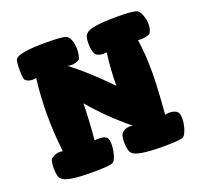

<svg xmlns="http://www.w3.org/2000/svg" viewBox="-122 -835 1018 972"><g transform="rotate(-20 387.5 -349.0)"><path d="M54 -140Q75 -154 96 -154Q102 -154 112 -152Q100 -252 100 -353Q100 -450 112 -546Q100 -544 93 -544Q68 -544 54 -558Q47 -566 47 -614Q47 -661 54 -671Q77 -698 216 -698Q309 -698 327 -689Q340 -684 348.5 -662Q357 -640 357 -613Q357 -584 347 -560Q329 -547 303 -547Q292 -547 282 -550Q373 -481 480 -370Q480 -458 492 -546Q486 -545 473 -545Q448 -545 434 -558Q420 -578 420 -620Q420 -661 434 -671Q457 -698 599 -698Q687 -698 707 -689Q720 -684 730 -659Q740 -634 740 -607Q740 -579 727 -560Q705 -549 679 -549Q668 -549 662 -550Q674 -469 674 -374Q674 -296 662 -148Q672 -151 685 -151Q712 -151 727 -138Q737 -128 737 -101Q737 -74 728 -46Q719 -18 707 -9Q688 0 598 0Q457 0 434 -27Q419 -42 419 -89Q419 -131 434 -140Q450 -154 474 -154Q479 -154 489 -152Q378 -243 293 -344Q292 -263 282 -148Q294 -150 303 -150Q334 -150 347 -138Q356 -128 356 -100Q356 -72 347.5 -43.5Q339 -15 327 -9Q310 0 214 0Q77 0 54 -27Q39 -38 39 -86Q39 -134 54 -140Z"/></g></svg>

Font: Gorditas
Style: Bold
Weight: 700
Designer: Gustavo Dipre (gbrenda1987@gmail.com)
Foundry: Gustavo Dipre (gbrenda1987@gmail.com)
Version: Version 001.001